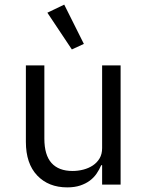

<svg xmlns="http://www.w3.org/2000/svg" viewBox="-20 -799 640 831"><path d="M185 -744 258 -779 343 -609 291 -585ZM422 -84H418Q410 -65 398 -47.5Q386 -30 368.5 -17Q351 -4 327 4Q303 12 271 12Q190 12 141 -39.5Q92 -91 92 -185V-516H172V-199Q172 -128 203 -93.5Q234 -59 294 -59Q318 -59 341 -65Q364 -71 382 -83Q400 -95 411 -113.5Q422 -132 422 -158V-516H502V0H422Z"/></svg>

Font: PlemolJP35 Console
Style: Regular
Weight: 400
Version: v2.0.3; ttfautohint (v1.8.4.7-5d5b-dirty) -l 6 -r 45 -G 200 